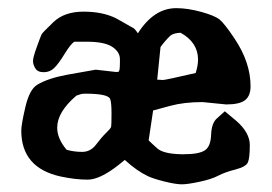

<svg xmlns="http://www.w3.org/2000/svg" viewBox="-20 -452 679 480"><path d="M381.3 -334.5Q377.4 -293.5 373 -252.9Q381.3 -252 387.2 -252Q393.6 -252 469.2 -269.5Q475.1 -288.1 475.1 -303.2Q475.1 -345.7 431.6 -370.1Q414.6 -369.6 405.8 -362.8Q393.1 -350.6 381.3 -334.5ZM324.7 -368.7Q364.7 -431.6 420.4 -431.6H421.4Q448.7 -431.6 482.7 -422.4Q516.6 -413.1 528.8 -403.3Q541 -393.6 566.4 -355.5Q606.4 -295.9 606.4 -236.3Q606.4 -212.4 592.8 -201.7Q579.1 -190.9 545.9 -190.9H545.4L486.3 -196.8Q440.4 -196.8 406 -187.5Q371.6 -178.2 362.8 -175.8Q357.4 -137.7 351.6 -101.1Q358.4 -94.2 373.5 -80.8Q388.7 -67.4 433.1 -66.4H439.5Q477.5 -66.4 492.2 -76.2Q506.8 -85.9 507.8 -115.2Q508.8 -144.5 522.5 -156.2L542 -173.8L571.3 -149.4Q604.5 -120.1 604.5 -89.4Q604.5 -58.6 600.1 -46.9Q595.7 -35.2 568.8 -28.3Q542 -21.5 525.4 -12.7Q508.8 -3.9 479 2.4Q449.2 8.8 434.6 8.8Q419.9 8.8 392.1 2Q364.3 -4.9 350.6 -11.2Q322.3 -24.4 292 -52.2Q287.6 -48.8 276.9 -40Q230 -2.9 199.2 -2.9Q168.5 -2.9 131.8 -10.7Q33.2 -32.2 33.2 -125.5Q33.2 -140.6 43.5 -184.6Q53.7 -228.5 73.2 -240.2Q100.1 -256.3 147.5 -265.1L219.2 -277.8L270.5 -272Q273.9 -272 276.4 -272.5L278.8 -277.3Q279.8 -283.7 279.8 -296.9V-304.2Q279.8 -322.3 260.5 -335Q241.2 -347.7 197.3 -347.7H166Q157.2 -342.8 141.6 -317.4Q126 -292 115.2 -281.7Q104.5 -271.5 89.4 -271.5Q74.2 -271.5 68.4 -281Q62.5 -290.5 62.5 -299.6Q62.5 -308.6 72.3 -335.4Q82 -362.3 84 -366.2Q85.9 -370.1 113.3 -396.5Q140.6 -422.9 189 -422.9Q237.3 -422.9 271 -405.8L314.9 -380.9Q319.8 -376.5 324.7 -368.7ZM123 -132.8Q123 -105.5 146.5 -77.6Q164.6 -72.3 185.5 -72.3Q206.5 -72.3 220.2 -90.6Q233.9 -108.9 245.4 -119.9Q256.8 -130.9 257.8 -135Q258.8 -139.2 258.8 -167.7Q258.8 -196.3 255.4 -204.6Q250 -217.8 193.4 -217.8Q185.5 -217.8 182.6 -216.8L170.9 -212.9Q123 -171.9 123 -132.8Z"/></svg>

Font: Drukaatie burti
Style: Demi
Weight: 600
Version: Version 0.14